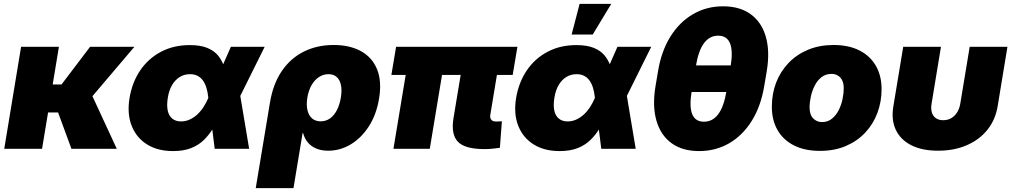

<svg xmlns="http://www.w3.org/2000/svg" viewBox="-20 -772 5248 996"><path d="M285.6 -529.3 198.2 0H2L89.4 -529.3ZM677.2 -529.3 387.7 -188.5H199.2L212.4 -334H299.3L447.3 -529.3ZM350.6 0 277.8 -198.2 457 -278.3 585.9 0Z M877.9 11.7Q797.4 11.7 741.9 -23.4Q686.5 -58.6 662.6 -120.6Q638.7 -182.6 651.9 -263.2Q665.5 -345.2 707.5 -407Q749.5 -468.8 815.2 -503.4Q880.9 -538.1 964.4 -538.1Q1019 -538.1 1054.7 -523.7Q1090.3 -509.3 1111.1 -484.1Q1131.8 -459 1141.8 -426.8Q1151.9 -394.5 1154.8 -359.4H1194.8L1225.1 -282.7L1272.5 0H1093.8L1060.5 -265.6Q1057.6 -295.4 1050.3 -318.1Q1043 -340.8 1031.5 -356Q1020 -371.1 1003.7 -379.2Q987.3 -387.2 965.8 -387.2Q936 -387.2 912.4 -372.6Q888.7 -357.9 872.8 -331.1Q856.9 -304.2 850.6 -265.6Q844.2 -227.1 849.9 -199.5Q855.5 -171.9 873.3 -157Q891.1 -142.1 919.4 -142.1Q941.4 -142.1 961.9 -150.9Q982.4 -159.7 1000.5 -175.5Q1018.6 -191.4 1033.7 -213.9Q1048.8 -236.3 1060.1 -262.7L1177.7 -529.3H1353L1220.7 -262.7L1162.6 -177.7H1121.1Q1105 -139.6 1084.7 -105.7Q1064.5 -71.8 1036.9 -45.2Q1009.3 -18.6 970.5 -3.4Q931.6 11.7 877.9 11.7Z M1306.6 204.1 1380.4 -239.7Q1396.5 -336.9 1441.9 -403.6Q1487.3 -470.2 1556.2 -504.4Q1625 -538.6 1710.9 -538.6Q1794.4 -538.6 1852.5 -506.6Q1910.6 -474.6 1936 -412.6Q1961.4 -350.6 1946.3 -259.8Q1932.6 -177.7 1893.8 -117.2Q1855 -56.6 1800 -23.4Q1745.1 9.8 1682.6 9.8Q1646.5 9.8 1619.9 -1.7Q1593.3 -13.2 1576.4 -33.7Q1559.6 -54.2 1552.2 -82H1549.8L1502.4 204.1ZM1643.6 -142.6Q1670.4 -142.6 1691.7 -157.5Q1712.9 -172.4 1727.3 -200Q1741.7 -227.5 1748 -265.1Q1754.4 -303.2 1748.8 -330.3Q1743.2 -357.4 1727.1 -372.3Q1710.9 -387.2 1684.1 -387.2Q1657.2 -387.2 1634.5 -372.3Q1611.8 -357.4 1596.2 -330.3Q1580.6 -303.2 1574.2 -265.1Q1568.4 -228 1575 -200.2Q1581.5 -172.4 1599.1 -157.5Q1616.7 -142.6 1643.6 -142.6Z M2494.6 1.5Q2392.1 1.5 2355.5 -36.6Q2318.8 -74.7 2332.5 -159.2L2387.7 -491.7H2575.7L2523.4 -175.8Q2521 -159.2 2528.8 -150.4Q2536.6 -141.6 2554.2 -141.6Q2561.5 -141.6 2570.3 -142.1Q2579.1 -142.6 2583.5 -143.1L2573.2 -5.4Q2560.1 -3.4 2538.3 -1Q2516.6 1.5 2494.6 1.5ZM2021 0 2102.5 -491.7H2291L2209.5 0ZM2010.3 -383.3 2034.7 -529.3H2664.1L2639.6 -383.3Z M2883.3 11.7Q2802.7 11.7 2747.3 -23.4Q2691.9 -58.6 2668 -120.6Q2644 -182.6 2657.2 -263.2Q2670.9 -345.2 2712.9 -407Q2754.9 -468.8 2820.6 -503.4Q2886.2 -538.1 2969.7 -538.1Q3024.4 -538.1 3060.1 -523.7Q3095.7 -509.3 3116.5 -484.1Q3137.2 -459 3147.2 -426.8Q3157.2 -394.5 3160.2 -359.4H3200.2L3230.5 -282.7L3277.8 0H3099.1L3065.9 -265.6Q3063 -295.4 3055.7 -318.1Q3048.3 -340.8 3036.9 -356Q3025.4 -371.1 3009 -379.2Q2992.7 -387.2 2971.2 -387.2Q2941.4 -387.2 2917.7 -372.6Q2894 -357.9 2878.2 -331.1Q2862.3 -304.2 2856 -265.6Q2849.6 -227.1 2855.2 -199.5Q2860.8 -171.9 2878.7 -157Q2896.5 -142.1 2924.8 -142.1Q2946.8 -142.1 2967.3 -150.9Q2987.8 -159.7 3005.9 -175.5Q3023.9 -191.4 3039.1 -213.9Q3054.2 -236.3 3065.4 -262.7L3183.1 -529.3H3358.4L3226.1 -262.7L3168 -177.7H3126.5Q3110.4 -139.6 3090.1 -105.7Q3069.8 -71.8 3042.2 -45.2Q3014.6 -18.6 2975.8 -3.4Q2937 11.7 2883.3 11.7ZM2945.3 -592.8 2986.8 -752H3150.9L3054.7 -592.8Z M3606.4 11.7Q3520 11.7 3463.6 -29.3Q3407.2 -70.3 3385.3 -146Q3363.3 -221.7 3380.4 -324.7L3393.6 -402.8Q3410.6 -506.3 3457.5 -581.8Q3504.4 -657.2 3574.5 -698.2Q3644.5 -739.3 3731 -739.3Q3817.9 -739.3 3874.3 -698.2Q3930.7 -657.2 3952.6 -581.8Q3974.6 -506.3 3957.5 -402.8L3944.3 -324.7Q3927.2 -221.7 3880.4 -146Q3833.5 -70.3 3763.4 -29.3Q3693.4 11.7 3606.4 11.7ZM3631.8 -140.6Q3676.8 -140.6 3706.1 -179.9Q3735.4 -219.2 3749 -301.3L3770 -426.3Q3783.2 -508.3 3766.8 -547.6Q3750.5 -586.9 3705.6 -586.9Q3660.6 -586.9 3631.6 -547.6Q3602.5 -508.3 3589.4 -426.3L3568.4 -301.3Q3554.7 -219.2 3570.8 -179.9Q3586.9 -140.6 3631.8 -140.6ZM3540 -294.9 3563 -432.6H3794.9L3772 -294.9Z M4233.4 10.7Q4155.3 10.7 4099.4 -17.3Q4043.5 -45.4 4013.7 -96.9Q3983.9 -148.4 3983.9 -218.3Q3983.9 -285.6 4006.3 -343.8Q4028.8 -401.9 4071 -445.8Q4113.3 -489.7 4172.4 -514.2Q4231.4 -538.6 4304.2 -538.6Q4382.3 -538.6 4438 -510.5Q4493.7 -482.4 4523.4 -430.9Q4553.2 -379.4 4553.2 -309.6Q4553.2 -244.6 4531.7 -186.8Q4510.3 -128.9 4468.8 -84.5Q4427.2 -40 4367.9 -14.6Q4308.6 10.7 4233.4 10.7ZM4244.1 -138.7Q4273.9 -138.7 4295.4 -156Q4316.9 -173.3 4330.6 -200.2Q4344.2 -227.1 4350.6 -257.6Q4356.9 -288.1 4356.9 -314.5Q4356.9 -339.4 4348.4 -356Q4339.8 -372.6 4325.4 -380.6Q4311 -388.7 4293.5 -388.7Q4263.2 -388.7 4241.7 -371.8Q4220.2 -355 4206.5 -328.1Q4192.9 -301.3 4186.3 -271.2Q4179.7 -241.2 4179.7 -214.4Q4179.7 -176.8 4198.5 -157.7Q4217.3 -138.7 4244.1 -138.7Z M4846.2 9.8Q4763.2 9.8 4707.3 -18.6Q4651.4 -46.9 4627 -98.6Q4602.5 -150.4 4614.3 -220.7L4665.5 -529.3H4861.3L4812.5 -233.9Q4808.1 -208 4814 -188.7Q4819.8 -169.4 4835 -158.9Q4850.1 -148.4 4872.6 -148.4Q4896 -148.4 4914.3 -158.9Q4932.6 -169.4 4944.8 -188.7Q4957 -208 4961.4 -233.9L5010.3 -529.3H5206.1L5155.3 -220.7Q5143.6 -150.4 5102.1 -98.6Q5060.5 -46.9 4995.1 -18.6Q4929.7 9.8 4846.2 9.8Z"/></svg>

Font: Inter 24pt Black
Style: Italic
Weight: 900
Italic angle: -9.3988°
Designer: Rasmus Andersson
Foundry: rsms
Version: Version 4.001;git-66647c0bb